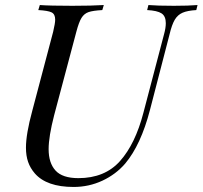

<svg xmlns="http://www.w3.org/2000/svg" viewBox="-20 -728 804 762"><path d="M638 -636Q638 -664 621 -675Q604 -686 564 -688L569 -708Q604 -705 670 -705Q729 -705 764 -708L759 -688Q724 -686 704.5 -677.5Q685 -669 673.5 -649.5Q662 -630 653 -592L575 -291Q539 -153 477 -79Q440 -36 386.5 -11Q333 14 272 14Q165 14 118 -40Q100 -61 91.5 -85.5Q83 -110 83 -142Q83 -196 108 -288L191 -602Q199 -636 199 -650Q199 -672 184.5 -679Q170 -686 132 -688L138 -708Q178 -705 267 -705Q344 -705 392 -708L386 -688Q349 -686 331.5 -680Q314 -674 303.5 -657Q293 -640 283 -602L195 -271Q173 -186 173 -136Q173 -81 200.5 -51Q228 -21 291 -21Q396 -21 456.5 -89Q517 -157 549 -280L631 -592Q638 -617 638 -636Z"/></svg>

Font: Playfair Display
Style: Italic
Weight: 400
Italic angle: -14°
Designer: Claus Eggers Sørensen
Foundry: Claus Eggers Sørensen
Version: Version 1.200; ttfautohint (v1.6)